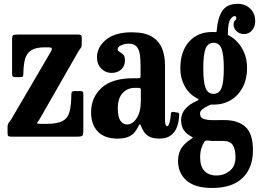

<svg xmlns="http://www.w3.org/2000/svg" viewBox="-20 -696 1320 978"><path d="M209 -455Q162.5 -455 139 -439.8Q115.5 -424.5 107.5 -394.8Q99.5 -365 99 -322Q99 -311.5 96.5 -307.2Q94 -303 82.5 -303H62.5Q49.5 -303 45.5 -306Q41.5 -309 41.5 -322V-493.5Q41.5 -511.5 46 -515.8Q50.5 -520 69 -520H377Q388.5 -520 392.5 -517Q396.5 -514 396.5 -502V-474.5Q396.5 -458.5 392 -452.2Q387.5 -446 381.5 -438L180 -86Q170 -73 168.8 -69Q167.5 -65 191.5 -65H215.5Q272 -65 299.2 -80Q326.5 -95 334.8 -128.5Q343 -162 343.5 -217Q344 -226.5 347.2 -229.2Q350.5 -232 360.5 -232H387.5Q397 -232 400.8 -229.5Q404.5 -227 404.5 -217.5V-31.5Q404.5 -10.5 400 -5.2Q395.5 0 375 0H37Q26 0 22.2 -3.2Q18.5 -6.5 18.5 -17.5V-47.5Q18.5 -62.5 24 -69.8Q29.5 -77 36 -86L238.5 -432Q244.5 -442.5 244.2 -448.8Q244 -455 222.5 -455Z M444 -124.5Q444 -199.5 497.5 -248.5Q551 -297.5 659 -297.5H683Q692 -297.5 694 -299.5Q696 -301.5 696 -310.5V-356.5Q696 -388 693 -414.5Q690 -441 677.2 -457.2Q664.5 -473.5 636 -473.5Q614.5 -473.5 597 -465.2Q579.5 -457 579.5 -445Q579.5 -437 588.8 -432Q598 -427 607.2 -418Q616.5 -409 616.5 -388.5Q616.5 -359.5 597.2 -342Q578 -324.5 548 -324.5Q518 -324.5 496 -346.5Q474 -368.5 474 -403.5Q474 -456 520 -493.8Q566 -531.5 651.5 -531.5Q716.5 -531.5 753.2 -509.5Q790 -487.5 805.2 -449.8Q820.5 -412 820.5 -364.5V-84.5Q820.5 -53.5 831.5 -53.5Q839 -53.5 844 -72.5Q849 -91.5 850.5 -117.5Q851 -127.5 863 -126L887 -122Q893 -121.5 892.5 -110Q892 -79.5 882.5 -52Q873 -24.5 851.2 -7.2Q829.5 10 792.5 10H792Q759.5 10 741 0Q722.5 -10 713.2 -24.8Q704 -39.5 698.5 -53Q696 -61.5 693 -62.8Q690 -64 685 -53Q679.5 -41.5 669.2 -26.5Q659 -11.5 637.8 -0.8Q616.5 10 579 10Q513.5 10 478.8 -25.2Q444 -60.5 444 -124.5ZM580 -144Q580 -99.5 593.5 -80.8Q607 -62 627.5 -62Q655.5 -62 676.5 -94.5Q697.5 -127 697.5 -185V-237Q697.5 -248.5 688 -248.5H667Q630 -248.5 605 -222.2Q580 -196 580 -144Z M898.5 -348Q898.5 -433 942.5 -483Q986.5 -533 1060.5 -533Q1065.5 -533 1067.5 -532.8Q1069.5 -532.5 1071.5 -532.5Q1079 -532 1081 -532.5Q1083 -533 1084 -540Q1088.5 -603.5 1112.2 -640Q1136 -676.5 1191 -676.5Q1229.5 -676.5 1254.8 -651.8Q1280 -627 1280 -588Q1280 -561 1264 -541.8Q1248 -522.5 1223 -522.5Q1201 -522.5 1185.5 -536.5Q1170 -550.5 1170 -570Q1170 -587.5 1176.8 -591.5Q1183.5 -595.5 1183.5 -604.5Q1183.5 -614 1174.5 -614Q1164.5 -614 1153 -596.5Q1141.5 -579 1141 -530Q1141 -523.5 1140.5 -520.5Q1140 -517.5 1145.5 -515Q1167.5 -505 1189 -482.2Q1210.5 -459.5 1224.5 -426Q1238.5 -392.5 1238.5 -349.5Q1238.5 -293 1216.2 -251Q1194 -209 1155.5 -186Q1117 -163 1068 -163Q1063.5 -163 1057 -163.5Q1052 -163.5 1042 -158Q1025 -149.5 1012 -140Q999 -130.5 999 -118.5Q999 -95.5 1018.8 -89.8Q1038.5 -84 1062 -84Q1070.5 -84 1091.5 -84.2Q1112.5 -84.5 1121.5 -84.5Q1191.5 -84.5 1230 -50Q1268.5 -15.5 1268.5 69Q1268.5 159 1215.8 210.2Q1163 261.5 1060 261.5Q974 261.5 930.5 223.8Q887 186 887 124.5Q887 83.5 904.8 57.5Q922.5 31.5 954 11.5Q963.5 5.5 962.8 4.5Q962 3.5 952.5 -1.5Q930 -13.5 916.2 -33.2Q902.5 -53 902.5 -84Q902.5 -116 923.2 -140.5Q944 -165 980.5 -181Q993 -186.5 991.8 -189Q990.5 -191.5 980.5 -197Q942 -218 920.2 -258Q898.5 -298 898.5 -348ZM1015.5 -348Q1015.5 -277 1027.2 -247.5Q1039 -218 1068 -218Q1096.5 -218 1108.2 -247.5Q1120 -277 1120 -348Q1120 -419 1108.2 -448.5Q1096.5 -478 1068 -478Q1039 -478 1027.2 -448.5Q1015.5 -419 1015.5 -348ZM1179.5 105Q1179.5 64 1165.8 43Q1152 22 1118.5 22H1073Q1065.5 22 1059.5 21.8Q1053.5 21.5 1039 20Q1026.5 19 1022 24.5Q1011.5 40.5 1005.5 60.2Q999.5 80 999.5 105.5Q999.5 152 1021.8 175Q1044 198 1083 198Q1120 198 1149.8 174.8Q1179.5 151.5 1179.5 105Z"/></svg>

Font: Besley* Condensed Semi
Style: Regular
Weight: 600
Width: 3
Designer: Owen Earl
Foundry: indestructible type*
Version: Version 3.000; ttfautohint (v1.8.3)